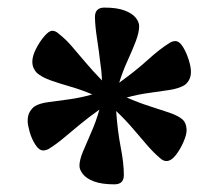

<svg xmlns="http://www.w3.org/2000/svg" viewBox="-20 -776 523 506"><path d="M281.6 -290.2Q248.2 -290.2 228 -297.8Q207.8 -305.3 198.6 -317Q189.4 -328.6 189.4 -339.1Q189.4 -354.2 198.6 -376.4Q207.9 -398.7 220.4 -427.1Q233 -455.4 242 -487.1Q214.2 -467.5 190.6 -447.9Q167 -428.2 147.3 -411.9Q127.7 -395.5 108.8 -383.8Q101 -379.5 94 -379.5Q82.9 -379.5 73.2 -394.7Q63.4 -409.9 58.1 -428.6Q52.9 -447.2 52.9 -457.2Q52.9 -472.3 58.8 -481.8Q64.7 -491.4 71.7 -495.9Q84.4 -503.9 108.4 -507Q132.3 -510.1 162.1 -514.2Q192 -518.3 223.2 -527.2Q194 -539.6 165.2 -547.8Q136.5 -556.1 113.2 -564.3Q90 -572.6 77.2 -583.8Q72.5 -588.3 68.9 -596Q65.2 -603.6 65.2 -613.4Q65.2 -628.2 74.9 -647.3Q84.6 -666.3 96.9 -680.6Q109.2 -694.9 117.7 -694.9Q126.7 -694.9 135.3 -686.6Q152.2 -673.6 169 -654.3Q185.9 -634.9 205.3 -611.7Q224.8 -588.5 248.8 -564Q248.3 -575 247.5 -584.4Q246.8 -593.8 245.2 -603.5Q240.7 -642.3 235.7 -674.3Q230.7 -706.3 230.2 -730.9Q230.2 -756 255 -756Q288.4 -756 308.5 -748.3Q328.5 -740.7 337.6 -729.4Q346.7 -718.1 346.7 -706.8Q346.7 -690.4 337.6 -666.6Q328.5 -642.9 315.9 -615.4Q303.4 -587.9 294.1 -558Q336.9 -588.7 368.9 -617.7Q400.9 -646.8 427.3 -663.2Q434.6 -667.7 441.9 -667.7Q452.7 -667.7 461.9 -652.8Q471.2 -637.8 477.2 -618.8Q483.2 -599.7 483.2 -587.2Q483.2 -573.9 478 -564.8Q472.7 -555.6 465.4 -551.1Q451.4 -542.9 427.5 -539Q403.6 -535.2 374.3 -531.3Q344.9 -527.5 313.9 -519.1Q344.3 -505.7 373.5 -496.4Q402.6 -487.2 425.3 -479.4Q447.9 -471.7 459.2 -462.6Q471.7 -453.1 471.7 -431.8Q471.7 -420.8 463.4 -401.6Q455.1 -382.4 443.1 -367Q431 -351.6 418.5 -351.6Q409.9 -351.6 401.4 -359.6Q385 -373.6 368.1 -393Q351.3 -412.4 331.4 -435.8Q311.6 -459.2 286.1 -483.5Q289.9 -430.3 298.1 -388.1Q306.4 -346 306.4 -314.6Q306.4 -290.2 281.6 -290.2Z"/></svg>

Font: Briem Hand Thin
Style: Regular
Weight: 100
Designer: Gunnlaugur SE Briem, Eben Sorkin
Foundry: Sorkin Type Co.
Version: Version 1.003